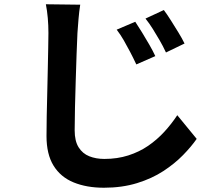

<svg xmlns="http://www.w3.org/2000/svg" viewBox="-20 -809 1040 900"><path d="M614 -707Q628 -686 645.5 -657.5Q663 -629 680 -599.5Q697 -570 708 -546L619 -507Q604 -539 589.5 -566.5Q575 -594 560.5 -619.5Q546 -645 527 -670ZM748 -762Q763 -742 781 -713.5Q799 -685 816.5 -656.5Q834 -628 845 -605L758 -563Q743 -595 727.5 -621.5Q712 -648 696.5 -673Q681 -698 662 -722ZM356 -787Q351 -755 348 -719.5Q345 -684 343 -654Q341 -614 339 -555.5Q337 -497 335 -432.5Q333 -368 331.5 -306.5Q330 -245 330 -198Q330 -148 348.5 -118.5Q367 -89 398.5 -76.5Q430 -64 469 -64Q530 -64 581.5 -80.5Q633 -97 674.5 -125.5Q716 -154 750 -191Q784 -228 811 -269L902 -158Q877 -122 838 -82Q799 -42 745.5 -7Q692 28 622 49.5Q552 71 467 71Q386 71 325 46Q264 21 231 -32.5Q198 -86 198 -171Q198 -212 199 -264.5Q200 -317 201.5 -374Q203 -431 204 -485.5Q205 -540 206 -584.5Q207 -629 207 -654Q207 -690 204 -724.5Q201 -759 195 -789Z"/></svg>

Font: Noto Sans KR
Style: Bold
Weight: 700
Designer: Ryoko NISHIZUKA  (kana, bopomofo & ideographs); Paul D. Hunt (Latin, Greek & Cyrillic); Sandoll Communications , Soo-you
Foundry: Adobe
Version: Version 2.004-H2;hotconv 1.0.118;makeotfexe 2.5.65603